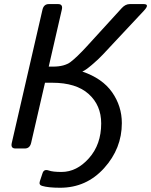

<svg xmlns="http://www.w3.org/2000/svg" viewBox="-20 -720 733 931"><path d="M55.2 0Q30.8 0 37.1 -26.9L186 -673.3Q192.4 -700.2 216.8 -700.2H261.7Q286.1 -700.2 279.8 -673.3L216.3 -397H236.8Q292.5 -397 322.5 -419.7Q352.5 -442.4 400.9 -495.1L570.8 -681.2Q588.4 -700.2 609.4 -700.2H676.3Q708 -700.2 677.7 -668L478.5 -455.1Q456.5 -431.6 425 -405Q393.6 -378.4 379.9 -373.5L379.4 -373Q476.6 -339.8 523.7 -272.5Q570.8 -205.1 570.8 -123Q570.8 0 484.9 95.2Q398.9 190.4 271.5 190.4Q213.9 190.4 183.6 181.2Q167.5 176.3 173.3 158.7L186.5 119.1Q193.4 98.6 216.8 106.9Q236.3 113.8 278.3 113.8Q352.1 113.8 411.4 47.1Q470.7 -19.5 470.7 -121.6Q470.7 -209.5 409.9 -264.2Q349.1 -318.8 233.4 -318.8H198.2L130.9 -26.9Q124.5 0 100.1 0Z"/></svg>

Font: Istok Web
Style: BoldItalic
Weight: 700
Italic angle: -13°
Designer: Andrey V. Panov
Foundry: Andrey V. Panov
Version: Version 1.0.2g